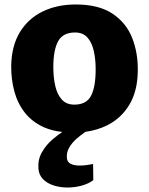

<svg xmlns="http://www.w3.org/2000/svg" viewBox="-20 -584 665 857"><path d="M280.5 253Q249 253 220.2 244Q191.5 235 172.5 216.2Q153.5 197.5 151.5 168Q148.5 128.5 166.8 96.2Q185 64 213 39.5Q236.5 19.5 258 5Q212.5 0 177 -15.5Q123.5 -39.5 91 -81Q58.5 -122.5 44 -176.2Q29.5 -230 30 -290Q31.5 -379 68.5 -440Q105.5 -501 170 -532.5Q234.5 -564 318 -564Q421 -564 482.2 -523Q543.5 -482 570 -414.5Q596.5 -347 595 -267Q594 -177.5 557.2 -116.2Q520.5 -55 456 -23.5Q412.5 -2.5 361 4.5Q340.5 19 322 35Q301 53.5 288.8 74.8Q276.5 96 278.5 121Q280 139.5 295.5 147.2Q311 155 335.5 155Q350 155 365.8 153Q381.5 151 395.5 148L396.5 220Q376.5 235.5 345.8 244.2Q315 253 280.5 253ZM312 -117Q365.5 -117 386.2 -156.2Q407 -195.5 407 -275Q407 -320 398.5 -357.2Q390 -394.5 370 -416.8Q350 -439 315 -439Q260.5 -439 239.2 -399.5Q218 -360 218 -284Q218 -238 226.8 -200Q235.5 -162 256 -139.5Q276.5 -117 312 -117Z"/></svg>

Font: Koeln Type Sans ExtraBold
Style: Regular
Weight: 800
Designer: Eben Sorkin
Foundry: Eben Sorkin
Version: Version 2.001